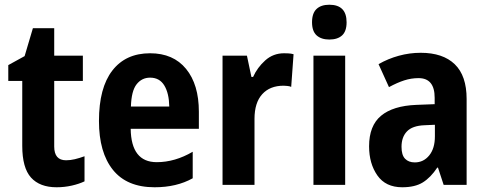

<svg xmlns="http://www.w3.org/2000/svg" viewBox="-20 -781 2054 811"><path d="M259 -104Q277 -104 296 -108.5Q315 -113 337 -121V-15Q314 -4 283 3Q252 10 219 10Q148 10 111 -31Q74 -72 74 -165V-439H15V-506L84 -544L119 -662H209V-546H330V-439H209V-162Q209 -104 259 -104Z M614 -556Q712 -556 766 -490Q820 -424 820 -309V-237H532Q534 -96 642 -96Q719 -96 794 -140V-28Q726 10 633 10Q516 10 457 -63.5Q398 -137 398 -270Q398 -410 454.5 -483Q511 -556 614 -556ZM614 -453Q579 -453 557 -425Q535 -397 533 -331H695Q694 -387 674 -420Q654 -453 614 -453Z M1180 -556Q1188 -556 1198.5 -555.5Q1209 -555 1220 -552L1210 -414Q1204 -417 1193 -418Q1182 -419 1178 -419Q1120 -419 1087.5 -383Q1055 -347 1055 -279V0H920V-546H1023L1042 -456H1049Q1067 -496 1100.5 -526Q1134 -556 1180 -556Z M1371 -761Q1444 -761 1444 -687Q1444 -649 1425 -631.5Q1406 -614 1371 -614Q1337 -614 1317.5 -631.5Q1298 -649 1298 -687Q1298 -725 1317 -743Q1336 -761 1371 -761ZM1438 -546V0H1304V-546Z M1757 -558Q1851 -558 1901 -509.5Q1951 -461 1951 -363V0H1854L1830 -73H1827Q1799 -31 1766 -10.5Q1733 10 1679 10Q1609 10 1574 -40Q1539 -90 1539 -163Q1539 -250 1589.5 -292Q1640 -334 1738 -338L1816 -341V-368Q1816 -451 1748 -451Q1717 -451 1687.5 -441.5Q1658 -432 1623 -413L1579 -510Q1619 -533 1664.5 -545.5Q1710 -558 1757 -558ZM1773 -252Q1722 -250 1699 -226Q1676 -202 1676 -161Q1676 -126 1691 -110.5Q1706 -95 1732 -95Q1769 -95 1793 -124.5Q1817 -154 1817 -205V-254Z"/></svg>

Font: Noto Sans Gurmukhi UI Condensed
Style: Bold
Weight: 700
Width: 3
Designer: Jelle Bosma - Monotype Design Team
Foundry: Monotype Imaging Inc.
Version: Version 2.004; ttfautohint (v1.8.4.7-5d5b)